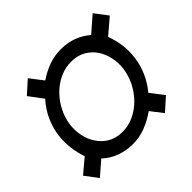

<svg xmlns="http://www.w3.org/2000/svg" viewBox="-149 -800 995 995"><g transform="rotate(-45 348.0 -302.5)"><path d="M486.3 -53.7 538.1 13.2 607.9 -48.8 551.8 -122.1C573.2 -147.9 590.8 -175.8 604 -205.6C617.2 -234.9 626 -266.1 630.4 -299.8C634.3 -330.1 634.3 -359.9 630.9 -388.7C627 -417.5 619.6 -446.3 609.4 -474.6L693.8 -546.4L639.6 -617.7L554.2 -543.5C532.2 -562.5 507.3 -577.1 480.5 -587.4C453.1 -597.2 424.8 -602.1 395.5 -602.5C362.8 -603 332 -598.1 302.7 -587.9C273.4 -577.1 245.6 -563 219.2 -544.9L163.6 -617.2L94.7 -555.2L151.9 -478.5C128.4 -452.1 109.4 -423.3 95.2 -392.6C81.1 -361.8 71.3 -328.6 66.9 -293.5C63.5 -264.2 63.5 -235.4 66.9 -207C70.3 -178.7 76.7 -150.9 86.4 -123L8.8 -57.6L62 12.7L138.7 -53.7C161.1 -32.7 186.5 -17.1 214.4 -6.8C242.2 3.4 271.5 9.3 302.2 9.8C336.4 10.3 368.7 4.9 399.4 -6.8C430.2 -18.6 459 -34.2 486.3 -53.7ZM148.4 -292.5C152.3 -321.8 161.1 -350.1 175.3 -377.9C189.5 -405.8 207 -430.2 228.5 -451.2C249.5 -472.2 273.9 -489.3 301.8 -502C329.1 -514.2 358.4 -520 389.6 -519C418.5 -518.1 443.4 -511.2 464.8 -498.5C486.3 -485.4 503.9 -468.8 517.6 -448.2C530.8 -427.7 540 -404.8 545.4 -378.9C550.8 -353 551.8 -327.1 548.3 -301.3C544.4 -272 535.6 -243.7 522 -215.8C507.8 -188 490.2 -163.6 469.2 -142.1C447.8 -120.6 423.3 -103.5 396 -90.8C368.2 -78.1 338.9 -72.3 307.6 -73.2C278.8 -74.2 253.4 -81.1 232.4 -94.2C210.9 -107.4 193.4 -124 179.7 -145C166 -165.5 156.7 -188.5 151.4 -214.4C146 -240.2 145 -266.1 148.4 -292.5Z"/></g></svg>

Font: Roboto Condensed
Style: Italic
Weight: 400
Designer: Google
Version: Version 1.000;PS 001.000;hotconv 1.0.88;makeotf.lib2.5.64775